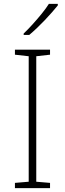

<svg xmlns="http://www.w3.org/2000/svg" viewBox="-20 -970 334 990"><path d="M238 0H57V-27L128 -33V-680L57 -688V-714H238V-688L167 -680V-33L238 -27ZM278 -942Q265 -926 248 -906.5Q231 -887 211 -866Q191 -845 170.5 -825.5Q150 -806 131 -790H102V-797Q123 -817 148 -844.5Q173 -872 196 -900.5Q219 -929 232 -950H278Z"/></svg>

Font: Noto Sans Khmer ExtraLight
Style: Regular
Weight: 250
Version: Version 2.003